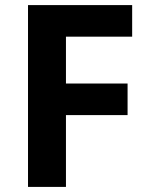

<svg xmlns="http://www.w3.org/2000/svg" viewBox="-20 -734 589 754"><path d="M239 0H90V-714H499V-590H239V-406H481V-282H239Z"/></svg>

Font: Noto Sans Adlam
Style: Regular
Weight: 400
Designer: Mark Jamra, Neil Patel
Foundry: JamraPatel LLC
Version: Version 3.001